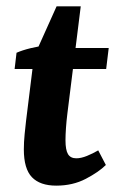

<svg xmlns="http://www.w3.org/2000/svg" viewBox="-20 -574 379 604"><path d="M157 10Q106 10 80.5 -16.5Q55 -43 55 -104Q55 -127 57.5 -152Q60 -177 62 -194L87 -396L158 -554H234L192 -217Q189 -193 187.5 -171Q186 -149 186 -133Q186 -102 194 -89Q202 -76 220 -76Q235 -76 253.5 -83.5Q272 -91 289 -101L313 -55Q291 -33 250 -11.5Q209 10 157 10ZM26 -357 32 -408Q50 -416 76.5 -422.5Q103 -429 131 -432L175 -423H322L314 -357Z"/></svg>

Font: Rasa
Style: Bold Italic
Weight: 700
Italic angle: -7.10001°
Designer: Anna Giedrys (Yrsa+Rasa design), David Brezina (Yrsa art-direction, Rasa art-direction, design)
Foundry: Rosetta Type Foundry
Version: Version 2.004